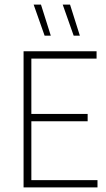

<svg xmlns="http://www.w3.org/2000/svg" viewBox="-20 -819 464 839"><path d="M83 0V-595H402V-563H117V-32H406V0ZM112 -289V-321H363V-289ZM302 -663 254 -799H286L329 -663ZM175 -663 127 -799H159L202 -663Z"/></svg>

Font: Encode Sans SC Condensed Thin
Style: Regular
Weight: 100
Width: 3
Designer: Multiple Designers
Foundry: Impallari Type
Version: Version 3.002